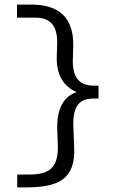

<svg xmlns="http://www.w3.org/2000/svg" viewBox="-20 -721 540 836"><path d="M91 95C235 95 309 60 303 -80L299 -180C299 -268 332 -292 389 -292H409V-348H390C329 -348 297 -379 297 -455L299 -527C299 -643 238 -701 117 -701H54V-644H136C198 -644 229 -609 229 -538L227 -468C227 -394 256 -345 314 -320C257 -301 229 -250 229 -165L232 -81C232 10 195 39 106 39H55V95Z"/></svg>

Font: Inconsolata Thin
Style: Regular
Weight: 100
Monospace: yes
Designer: Raph Levien, Cyreal, Brenton Simpson
Foundry: Raph Levien, Cyreal, Google
Version: Version 3.100